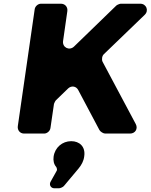

<svg xmlns="http://www.w3.org/2000/svg" viewBox="-20 -720 812 1035"><path d="M712 -51 533 -387C527 -399 530 -419 540 -428L760 -640C784 -663 769 -700 736 -700H631C626 -700 611 -694 607 -690L379 -469C354 -445 315 -464 320 -499L343 -660C346 -682 331 -700 308 -700H201C185 -700 169 -686 167 -670L76 -40C73 -18 88 0 110 0H218C234 0 250 -14 252 -30L271 -160C272 -164 279 -178 282 -180L347 -243C365 -260 391 -256 402 -234L516 -19C521 -10 537 0 547 0H681C709 0 725 -26 712 -51ZM364 41C316 41 276 75 269 124C266 145 270 165 283 180C286 184 289 196 286 200L253 259C243 276 254 295 273 295H298C305 295 321 288 325 282L403 189C419 170 431 148 434 123C442 70 408 41 364 41Z"/></svg>

Font: Trueno
Style: RoundBdIt
Weight: 700
Designer: Julieta Ulanovsky, Jasper
Foundry: Julieta Ulanovsky, Cannot Into Space Fonts
Version: Version 3.001